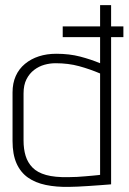

<svg xmlns="http://www.w3.org/2000/svg" viewBox="-20 -720 502 750"><path d="M462 -575V-617H225V-575ZM414 0V-700H371V-473Q335 -488 293 -499Q251 -510 200 -510Q163 -510 132 -500Q101 -490 77.5 -470.5Q54 -451 41.5 -423Q29 -395 29 -359V-169Q29 -117 44.5 -82Q60 -47 89 -26.5Q118 -6 159 2.5Q200 11 250 10Q263 10 283.5 9Q304 8 327 6.5Q350 5 370 3.5Q390 2 402.5 1Q415 0 414 0ZM371 -433V-37Q371 -37 363.5 -36Q356 -35 343.5 -34Q331 -33 315 -31.5Q299 -30 281.5 -29Q264 -28 247 -28Q194 -27 160 -36.5Q126 -46 107 -65.5Q88 -85 80 -111.5Q72 -138 72 -171V-355Q72 -388 83.5 -410.5Q95 -433 113.5 -447Q132 -461 153.5 -467Q175 -473 197 -473Q247 -473 289 -461.5Q331 -450 371 -433Z"/></svg>

Font: Advent Pro Light
Style: Regular
Weight: 300
Version: Version 3.000